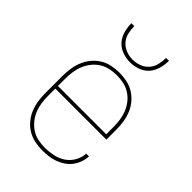

<svg xmlns="http://www.w3.org/2000/svg" viewBox="-220 -836 939 939"><g transform="rotate(45 250.0 -366.0)"><path d="M251 8Q224 8 198 2.5Q172 -3 149.5 -16.5Q127 -30 109.5 -51Q92 -72 82 -96.5Q72 -121 68 -147Q64 -173 64 -200V-320Q64 -346 68 -372.5Q72 -399 82 -423.5Q92 -448 109 -468.5Q126 -489 148.5 -503Q171 -517 197.5 -522.5Q224 -528 250 -528Q276 -528 302.5 -522.5Q329 -517 351.5 -503Q374 -489 391 -468.5Q408 -448 418 -423.5Q428 -399 432 -372.5Q436 -346 436 -320V-251H83V-200Q83 -176 86.5 -152Q90 -128 99 -106Q108 -84 123.5 -65Q139 -46 159 -33Q179 -20 203 -15Q227 -10 251 -10Q279 -10 307.5 -16Q336 -22 360 -37.5Q384 -53 398.5 -78.5Q413 -104 415 -133H434Q433 -111 425.5 -90.5Q418 -70 405 -53Q392 -36 374 -24Q356 -12 335.5 -4.5Q315 3 293.5 5.5Q272 8 251 8ZM83 -269H417V-320Q417 -344 413.5 -368Q410 -392 401 -414Q392 -436 377 -455Q362 -474 341.5 -487Q321 -500 297.5 -505Q274 -510 250 -510Q226 -510 202.5 -505Q179 -500 158.5 -487Q138 -474 123 -455Q108 -436 99 -414Q90 -392 86.5 -368Q83 -344 83 -320ZM250 -600Q223 -600 196.5 -609.5Q170 -619 152.5 -639Q135 -659 127.5 -686Q120 -713 120 -740H140Q140 -717 145.5 -693.5Q151 -670 166.5 -652.5Q182 -635 204.5 -626.5Q227 -618 250 -618Q273 -618 295.5 -626.5Q318 -635 333.5 -652.5Q349 -670 354.5 -693.5Q360 -717 360 -740H380Q380 -713 372.5 -686Q365 -659 347.5 -639Q330 -619 303.5 -609.5Q277 -600 250 -600Z"/></g></svg>

Font: Iosevka Curly Thin
Style: Regular
Weight: 100
Monospace: yes
Designer: Belleve Invis
Foundry: Belleve Invis
Version: Version 22.1.2; ttfautohint (v1.8.4)